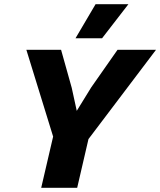

<svg xmlns="http://www.w3.org/2000/svg" viewBox="-20 -898 766 918"><path d="M177 0 234 -245 106 -660H272L323 -478L347 -368L416 -480L542 -660H726L403 -233L349 0ZM437 -878H594L468 -715H341Z"/></svg>

Font: Kantumruy Pro
Style: Bold Italic
Weight: 700
Italic angle: -13°
Version: Version 1.002